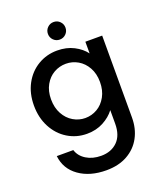

<svg xmlns="http://www.w3.org/2000/svg" viewBox="-178 -851 1035 1234"><g transform="rotate(-20 339.0 -234.0)"><path d="M297 -560Q361 -560 410.5 -534.5Q460 -509 488 -471V-551H603V9Q603 85 571 144.5Q539 204 478.5 238Q418 272 334 272Q222 272 148 219.5Q74 167 64 77H177Q190 120 232.5 146.5Q275 173 334 173Q403 173 445.5 131Q488 89 488 9V-83Q459 -44 409.5 -17.5Q360 9 297 9Q225 9 165.5 -27.5Q106 -64 71.5 -129.5Q37 -195 37 -278Q37 -361 71.5 -425Q106 -489 165.5 -524.5Q225 -560 297 -560ZM488 -276Q488 -333 464.5 -375Q441 -417 403 -439Q365 -461 321 -461Q277 -461 239 -439.5Q201 -418 177.5 -376.5Q154 -335 154 -278Q154 -221 177.5 -178Q201 -135 239.5 -112.5Q278 -90 321 -90Q365 -90 403 -112Q441 -134 464.5 -176.5Q488 -219 488 -276ZM339 -620Q314 -620 296.5 -637.5Q279 -655 279 -680Q279 -705 296.5 -722.5Q314 -740 339 -740Q364 -740 381.5 -722.5Q399 -705 399 -680Q399 -655 381.5 -637.5Q364 -620 339 -620Z"/></g></svg>

Font: Poppins Cyr Med
Style: Regular
Weight: 500
Designer: Ninad Kale (Devanagari), Jonny Pinhorn (Latin)
Foundry: Indian Type Foundry
Version: 4.004